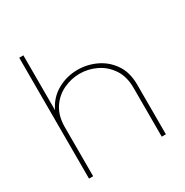

<svg xmlns="http://www.w3.org/2000/svg" viewBox="-167 -867 969 1004"><g transform="rotate(-30 317.0 -365.0)"><path d="M85 0V-730H110V-399Q139 -460 195 -491.5Q251 -523 317 -523Q375 -523 428 -498Q481 -473 515 -423.5Q549 -374 549 -299V0H524V-295Q524 -363 493.5 -408.5Q463 -454 415.5 -477Q368 -500 316 -500Q265 -500 217.5 -477.5Q170 -455 140 -409.5Q110 -364 110 -295V0Z"/></g></svg>

Font: MuseoModerno Thin
Style: Regular
Weight: 100
Designer: Pablo Cosgaya, Héctor Gatti, Marcela Romero, and the Authors of The MuseoModerno Project.
Foundry: Omnibus-Type Team
Version: Version 1.003